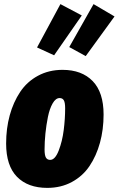

<svg xmlns="http://www.w3.org/2000/svg" viewBox="-20 -894 577 934"><path d="M273.9 -874 377.9 -818.8 243.2 -625 160.2 -663.1ZM435.1 -874 537.1 -814 397 -621.1 316.9 -665ZM210 20Q115.7 20 62.7 -33.9Q9.8 -87.9 9.8 -195.8Q9.8 -269 27.3 -333Q44.9 -397 78.1 -446.8Q111.3 -496.6 164.6 -525.4Q217.8 -554.2 284.2 -554.2Q377.9 -554.2 430.9 -499.5Q483.9 -444.8 483.9 -336.9Q483.9 -263.7 466.3 -199.7Q448.7 -135.7 415.5 -86.4Q382.3 -37.1 329.3 -8.5Q276.4 20 210 20ZM224.1 -116.2Q248 -116.2 265.6 -161.6Q283.2 -207 290 -261.7Q296.9 -316.4 296.9 -367.2Q296.9 -395 290.5 -406Q284.2 -417 270 -417Q251 -417 236.1 -391.1Q221.2 -365.2 213.1 -325.2Q205.1 -285.2 200.9 -244.4Q196.8 -203.6 196.8 -167Q196.8 -138.7 203.4 -127.4Q210 -116.2 224.1 -116.2Z"/></svg>

Font: Fira Sans Compressed Heavy
Style: Italic
Weight: 900
Width: 3
Italic angle: -8°
Designer: Carrois Corporate & Edenspiekermann AG
Foundry: Carrois Corporate GbR & Edenspiekermann AG
Version: Version 4.203;PS 004.203;hotconv 1.0.88;makeotf.lib2.5.64775